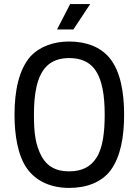

<svg xmlns="http://www.w3.org/2000/svg" viewBox="-20 -911 678 939"><path d="M259 -767H339L421 -891H323ZM318 8C405 8 477 -20 521 -78C570 -145 587 -242 587 -350C587 -460 569 -562 517 -626C473 -681 402 -708 318 -708C242 -708 173 -683 128 -634C72 -569 51 -466 51 -350C51 -251 67 -150 112 -87C156 -25 229 8 318 8ZM318 -73C254 -73 212 -96 184 -145C154 -202 146 -256 146 -350C146 -448 159 -537 207 -586C234 -614 272 -627 318 -627C373 -627 414 -610 442 -574C480 -524 492 -445 492 -350C492 -265 483 -185 450 -137C422 -94 379 -73 318 -73Z"/></svg>

Font: Arthouse Owned Medium
Style: Regular
Weight: 500
Designer: Jeremy Tribby
Foundry: Tribby Type
Version: Version 1.000;PS 001.000;hotconv 1.0.88;makeotf.lib2.5.64775